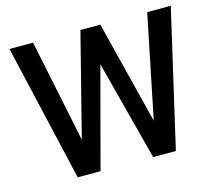

<svg xmlns="http://www.w3.org/2000/svg" viewBox="-102 -837 1083 964"><g transform="rotate(-15 440.0 -355.5)"><path d="M629.9 -175.8 739.3 -710.9H861.8L697.8 0H579.6L444.3 -519L306.2 0H187.5L23.4 -710.9H146L256.3 -176.8L392.1 -710.9H495.6Z"/></g></svg>

Font: Vazir Medium FD-UI
Style: Medium-FD-UI
Weight: 500
Designer: Saber Rastikerdar
Foundry: Saber Rastikerdar
Version: Version 30.1.0